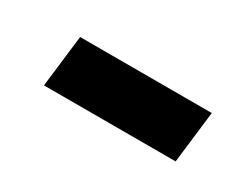

<svg xmlns="http://www.w3.org/2000/svg" viewBox="-29 -176 342 269"><g transform="rotate(30 141.5 -42.0)"><path d="M40 0 50 -84H263L253 0Z"/></g></svg>

Font: Noto Sans Arabic Cond
Style: Bold
Weight: 700
Width: 3
Designer: Monotype Design Team, Nadine Chahine, Nizar Qandah and Khaled Hosny
Foundry: Monotype Imaging Inc.
Version: Version 2.012; ttfautohint (v1.8.4.7-5d5b)